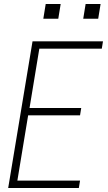

<svg xmlns="http://www.w3.org/2000/svg" viewBox="-20 -942 540 962"><path d="M21 0 143 -735H496L490 -698H177L128 -401H387L381 -364H121L67 -37H381L375 0ZM397 -848 409 -922H484L472 -848ZM197 -848 209 -922H284L272 -848Z"/></svg>

Font: Iosevka SS04 Extralight
Style: Italic
Weight: 200
Italic angle: -9°
Monospace: yes
Designer: Belleve Invis
Foundry: Belleve Invis
Version: Version 19.0.0; ttfautohint (v1.8.4)